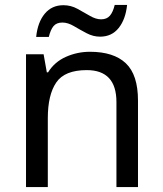

<svg xmlns="http://www.w3.org/2000/svg" viewBox="-20 -755 658 775"><path d="M343 -546Q439 -546 488 -499.5Q537 -453 537 -349V0H450V-343Q450 -472 330 -472Q241 -472 207 -422Q173 -372 173 -278V0H85V-536H156L169 -463H174Q200 -505 246 -525.5Q292 -546 343 -546ZM126 -606Q132 -665 160.5 -699.5Q189 -734 236 -734Q266 -734 292.5 -719.5Q319 -705 343 -691Q367 -677 388 -677Q411 -677 423.5 -691.5Q436 -706 443 -735H493Q487 -677 459 -642Q431 -607 384 -607Q356 -607 329.5 -621Q303 -635 278.5 -649.5Q254 -664 232 -664Q208 -664 196 -649.5Q184 -635 177 -606Z"/></svg>

Font: Noto Znamenny Musical Notation
Style: Regular
Weight: 400
Version: Version 1.003; ttfautohint (v1.8.4.7-5d5b)